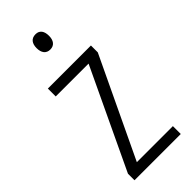

<svg xmlns="http://www.w3.org/2000/svg" viewBox="-238 -771 810 810"><g transform="rotate(-45 167.5 -365.5)"><path d="M171 -731C145 -731 133 -713 133 -686C133 -658 146 -641 170 -641C194 -641 207 -658 207 -686C207 -713 196 -731 171 -731ZM307 0V-47H92L303 -491V-532H46V-485H242L31 -39V0Z"/></g></svg>

Font: Noto Sans Myanmar Condensed Light
Style: Regular
Weight: 300
Width: 3
Designer: Monotype Design Team
Foundry: Monotype Imaging Inc.
Version: Version 2.107